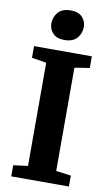

<svg xmlns="http://www.w3.org/2000/svg" viewBox="-105 -1027 619 1079"><g transform="rotate(10 204.5 -488.0)"><path d="M123 -74V-663L39.5 -676.5V-743H369.5V-676.5L284 -663V-73.5L369.5 -62.5V0H40.5V-63.5ZM200 -806.5Q156.5 -806.5 134.8 -830.5Q113 -854.5 113 -884.5Q113 -922 136.5 -949.2Q160 -976.5 208.5 -976.5H209.5Q253.5 -976.5 275 -952.5Q296.5 -928.5 296.5 -898Q296.5 -860.5 272.8 -833.5Q249 -806.5 201 -806.5Z"/></g></svg>

Font: Merriweather Light 18pt ExtraBold
Style: Regular
Weight: 800
Version: Version 2.100